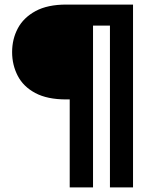

<svg xmlns="http://www.w3.org/2000/svg" viewBox="-20 -720 672 840"><path d="M285 100V-285H270Q187 -285 134.5 -313Q82 -341 57.5 -388.5Q33 -436 33 -492Q33 -549 58 -596Q83 -643 135.5 -671.5Q188 -700 270 -700H562V100H461V-608H387V100Z"/></svg>

Font: DM Sans 18pt SemiBold
Style: Regular
Weight: 600
Designer: Colophon Foundry, Jonny Pinhorn
Foundry: Colophon Foundry
Version: Version 4.004;gftools[0.9.30]